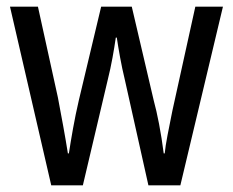

<svg xmlns="http://www.w3.org/2000/svg" viewBox="-20 -557 699 577"><path d="M355 -318Q347 -351 341 -384Q335 -417 331 -444H328Q324 -416 318 -383Q312 -350 304 -318L229 0H134L10 -537H94L154 -264Q162 -222 170 -178Q178 -134 184 -96H187Q192 -129 199.5 -171Q207 -213 217 -256L284 -537H376L442 -255Q450 -226 458 -184.5Q466 -143 472 -96H475Q477 -117 483.5 -151Q490 -185 498 -224L567 -537H650L522 0H426Z"/></svg>

Font: Noto Sans Gurmukhi Condensed
Style: Regular
Weight: 400
Width: 3
Designer: Jelle Bosma - Monotype Design Team
Foundry: Monotype Imaging Inc.
Version: Version 2.004; ttfautohint (v1.8.4.7-5d5b)